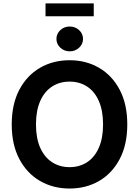

<svg xmlns="http://www.w3.org/2000/svg" viewBox="-20 -1088 810 1118"><path d="M385.3 9.8Q289.1 9.8 212.9 -34.4Q136.7 -78.6 92.5 -162.1Q48.3 -245.6 48.3 -363.3Q48.3 -481.4 92.5 -565.2Q136.7 -648.9 212.9 -693.1Q289.1 -737.3 385.3 -737.3Q481 -737.3 556.9 -693.1Q632.8 -648.9 677 -565.2Q721.2 -481.4 721.2 -363.3Q721.2 -245.6 677 -161.9Q632.8 -78.1 556.9 -34.2Q481 9.8 385.3 9.8ZM385.3 -114.7Q442.9 -114.7 486.8 -143.3Q530.8 -171.9 555.4 -227.5Q580.1 -283.2 580.1 -363.3Q580.1 -444.3 555.4 -500Q530.8 -555.7 486.8 -584.2Q442.9 -612.8 385.3 -612.8Q327.1 -612.8 283 -584Q238.8 -555.2 214.1 -499.5Q189.5 -443.8 189.5 -363.3Q189.5 -283.2 214.1 -227.8Q238.8 -172.4 283 -143.6Q327.1 -114.7 385.3 -114.7ZM385.7 -789.1Q354 -789.1 331.3 -810.3Q308.6 -831.5 308.6 -861.3Q308.6 -891.6 331.3 -912.6Q354 -933.6 385.7 -933.6Q418 -933.6 440.7 -912.6Q463.4 -891.6 463.4 -861.3Q463.4 -831.5 440.7 -810.3Q418 -789.1 385.7 -789.1ZM525.9 -1068.4V-993.2H245.1V-1068.4Z"/></svg>

Font: Inter
Style: 650
Weight: 650
Designer: Rasmus Andersson
Foundry: rsms
Version: Version 4.001;git-66647c0bb